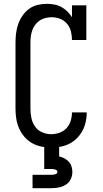

<svg xmlns="http://www.w3.org/2000/svg" viewBox="-20 -763 540 1003"><path d="M247 8Q221 8 195 2.5Q169 -3 146.5 -16Q124 -29 107 -49Q90 -69 79.5 -93Q69 -117 65 -143Q61 -169 61 -195V-540Q61 -565 64 -589.5Q67 -614 75 -637Q83 -660 97.5 -681Q112 -702 131.5 -716.5Q151 -731 175.5 -737Q200 -743 225 -743Q244 -743 263.5 -739.5Q283 -736 300.5 -726.5Q318 -717 332 -703Q346 -689 356 -673V-735H431V-554H356Q356 -577 350.5 -599Q345 -621 330.5 -638.5Q316 -656 294.5 -664.5Q273 -673 250 -673Q234 -673 217.5 -669Q201 -665 187.5 -656Q174 -647 164 -633.5Q154 -620 148.5 -604.5Q143 -589 141 -572.5Q139 -556 139 -540V-195Q139 -171 144 -146.5Q149 -122 163 -102Q177 -82 200 -72Q223 -62 247 -62Q269 -62 290.5 -69.5Q312 -77 327 -93Q342 -109 349 -131Q356 -153 356 -175Q356 -175 356 -175.5Q356 -176 356 -176H433Q433 -176 433 -175Q433 -174 433 -174Q433 -149 427.5 -125Q422 -101 410.5 -79.5Q399 -58 381.5 -40.5Q364 -23 342 -12Q320 -1 296 3.5Q272 8 247 8ZM150 220V150H250Q255 150 259.5 149.5Q264 149 268.5 147.5Q273 146 276.5 143Q280 140 280 135Q280 130 276.5 127Q273 124 268.5 122.5Q264 121 259.5 120.5Q255 120 250 120H211V0H289V54Q303 57 316 64Q329 71 339 81.5Q349 92 353.5 106.5Q358 121 358 135Q358 155 349.5 173Q341 191 324.5 201.5Q308 212 288.5 216Q269 220 250 220Z"/></svg>

Font: Iosevka Slab
Style: Regular
Weight: 400
Monospace: yes
Designer: Belleve Invis
Foundry: Belleve Invis
Version: Version 11.2.4; ttfautohint (v1.8.3)